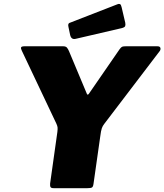

<svg xmlns="http://www.w3.org/2000/svg" viewBox="-20 -984 859 1004"><path d="M803 -742Q816 -742 818.5 -734Q821 -726 816 -718L525 -336Q517 -326 512.5 -313.5Q508 -301 504 -269L469 -23Q467 -7 460.5 -3.5Q454 0 437 0H261Q248 0 244.5 -5.5Q241 -11 242 -24L280 -294Q282 -310 281 -318Q280 -326 275 -337L94 -719Q88 -731 90.5 -736.5Q93 -742 109 -742H310Q324 -742 330 -735Q336 -728 341 -716L434 -494Q438 -484 445 -494L605 -726Q613 -737 618.5 -739.5Q624 -742 638 -742H803ZM635 -865Q637 -854 634.5 -847.5Q632 -841 617 -837L376 -781Q363 -778 356 -784Q349 -790 347 -800L338 -843Q334 -860 343 -864L595 -962Q602 -965 607.5 -962.5Q613 -960 616 -946Z"/></svg>

Font: Libre Franklin Thin Black
Style: Italic
Weight: 900
Italic angle: -8°
Version: Version 2.000